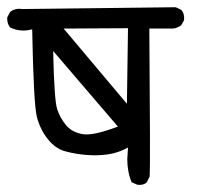

<svg xmlns="http://www.w3.org/2000/svg" viewBox="-30 -578 550 531"><path d="M350 -67 334 -74Q322 -103 322 -138L324 -170Q297 -155 268 -151Q239 -147 208.5 -149.5Q178 -152 150.5 -159.5Q123 -167 102 -193.5Q81 -220 72 -254.5Q63 -289 59 -497Q27 -488 -2 -502Q-11 -513 -10 -530L-2 -545Q12 -556 31 -553L456 -558L471 -551Q481 -540 479 -522L471 -508Q460 -500 448 -499H383Q386 -118 384 -90L376 -74Q367 -65 350 -67ZM296 -228 117 -437Q120 -301 128 -276.5Q136 -252 152.5 -232Q169 -212 198.5 -207Q228 -202 296 -228ZM324 -500 146 -499 321 -291Z"/></svg>

Font: NaniFont Regular
Style: Regular
Weight: 400
Designer: Nanigashitei
Version: Version 1.036